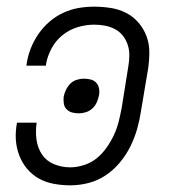

<svg xmlns="http://www.w3.org/2000/svg" viewBox="-20 -548 515 576"><path d="M191 8Q166 8 141.5 3.5Q117 -1 96.5 -12.5Q76 -24 61 -42Q46 -60 37.5 -82.5Q29 -105 27.5 -129.5Q26 -154 31 -180H90Q86 -154 89.5 -129Q93 -104 106 -84.5Q119 -65 142 -55.5Q165 -46 191 -46Q211 -46 232.5 -53Q254 -60 270.5 -73.5Q287 -87 300 -105.5Q313 -124 322 -143.5Q331 -163 336 -183Q341 -203 345 -224L365 -349Q368 -366 368 -382.5Q368 -399 363 -414Q358 -429 348.5 -441Q339 -453 325 -460.5Q311 -468 295 -471Q279 -474 262 -474Q238 -474 213 -466.5Q188 -459 167.5 -442.5Q147 -426 134.5 -402.5Q122 -379 118 -355V-351H59L60 -356Q63 -379 72 -402Q81 -425 95 -445.5Q109 -466 128 -482.5Q147 -499 169.5 -509.5Q192 -520 215.5 -524Q239 -528 262 -528Q288 -528 313 -524Q338 -520 359 -509Q380 -498 395.5 -480Q411 -462 419.5 -439.5Q428 -417 428 -391.5Q428 -366 424 -340L403 -215Q399 -188 391.5 -161.5Q384 -135 371.5 -109.5Q359 -84 340 -61Q321 -38 297 -22Q273 -6 245.5 1Q218 8 191 8ZM217 -208Q206 -208 196.5 -210.5Q187 -213 180 -220Q173 -227 171.5 -237Q170 -247 171 -258Q173 -268 178 -278.5Q183 -289 191 -297Q199 -305 210 -308.5Q221 -312 231 -312Q242 -312 252 -309.5Q262 -307 268.5 -300Q275 -293 277 -283Q279 -273 277 -262Q275 -252 270.5 -241.5Q266 -231 257.5 -223Q249 -215 238 -211.5Q227 -208 217 -208Z"/></svg>

Font: Iosevka QP Light
Style: Italic
Weight: 300
Italic angle: -9°
Designer: Belleve Invis
Foundry: Belleve Invis
Version: Version 20.0.0; ttfautohint (v1.8.4)